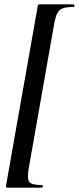

<svg xmlns="http://www.w3.org/2000/svg" viewBox="-20 -745 362 882"><path d="M14 117Q9 117 8 115Q7 113 8 106L153 -715Q154 -722 156 -723.5Q158 -725 163 -725Q203 -725 247.5 -725Q292 -725 318 -725Q322 -725 322 -719Q322 -713 318 -713Q286 -713 269 -707Q252 -701 244 -686Q236 -671 230 -642L111 34Q104 77 115 91Q126 105 172 105Q177 105 177 111Q177 117 172 117Q146 117 100.5 117Q55 117 14 117Z"/></svg>

Font: Cormorant Light
Style: Italic
Weight: 300
Italic angle: -10°
Designer: Christian Thalmann (Catharsis Fonts)
Foundry: Catharsis Fonts
Version: Version 4.000